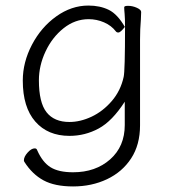

<svg xmlns="http://www.w3.org/2000/svg" viewBox="-20 -501 620 691"><path d="M230 -12Q152 -12 107 -63.5Q62 -115 62 -211Q62 -277 95 -340Q128 -403 182.5 -442Q237 -481 298 -481Q340 -481 371.5 -465.5Q403 -450 430 -403Q430 -436 428.5 -451Q427 -466 427 -475Q427 -480 441 -480Q457 -480 472.5 -473Q488 -466 488 -458V-457L487 -431Q484 -397 484 -358V-50Q484 20 452 69Q420 118 365 144Q310 170 243 170Q177 170 136.5 148Q96 126 68 82Q66 79 66 76Q66 63 79.5 48Q93 33 105 33Q112 33 114 40Q133 83 162 101Q191 119 243 119Q324 119 376.5 72.5Q429 26 429 -51V-135Q384 -65 335 -38.5Q286 -12 230 -12ZM230 -62Q269 -62 309.5 -81Q350 -100 382 -137Q414 -174 425 -224Q430 -245 430 -405Q414 -384 406 -384Q400 -384 397 -388Q381 -409 354.5 -420.5Q328 -432 299 -432Q250 -432 209 -399.5Q168 -367 144 -316Q120 -265 120 -212Q120 -132 147.5 -97Q175 -62 230 -62Z"/></svg>

Font: JyunsaiKaai Light
Style: Regular
Weight: 300
Designer: Fontworks Inc.
Version: Version 0.030;April 7, 2024;FontCreator 14.0.0.2901 64-bit